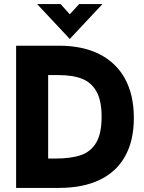

<svg xmlns="http://www.w3.org/2000/svg" viewBox="-20 -921 708 941"><path d="M59 -697H269Q385 -697 467.2 -655.5Q549.5 -614 592.8 -534.8Q636 -455.5 636 -343Q636 -232.5 593.5 -155.8Q551 -79 468.8 -39.5Q386.5 0 268 0H59ZM252 -144Q328.5 -144 377.2 -161Q426 -178 452 -222.8Q478 -267.5 478 -349Q478 -427.5 453 -472.2Q428 -517 382 -535Q336 -553 266 -553H216V-144ZM162 -901H277L322 -851L368 -901H482L322 -730Z"/></svg>

Font: HK Grotesk Black
Style: Regular
Weight: 900
Designer: Alfredo Marco Pradil
Foundry: Hanken Design Co.
Version: Version 3.001